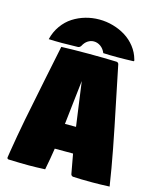

<svg xmlns="http://www.w3.org/2000/svg" viewBox="-114 -839 747 919"><g transform="rotate(15 259.0 -379.0)"><path d="M9.5 -8.1Q9.5 -12 14.2 -38.6Q27.1 -118.9 43.7 -205Q60.3 -291 86.7 -418.6Q113 -546.1 121.1 -585.9Q169.9 -588.1 255.4 -588.1Q335 -588.1 394.5 -585.9Q398.4 -585.9 401.9 -583.1Q405.3 -580.3 406 -576.2Q416.7 -521.7 442.5 -398.2Q468.3 -274.7 486.5 -179.8Q504.6 -85 517.6 0Q471.4 2.2 432.6 2.2Q370.4 2.2 336.9 0Q332.8 -0.2 329.5 -3.1Q326.2 -5.9 325.4 -9.8Q314.5 -65.9 307.6 -107.4H217Q209.2 -55.2 198.2 0Q151.4 2.2 117.4 2.2Q76.9 2.2 17.6 0Q13.9 0 11.7 -2.3Q9.5 -4.6 9.5 -8.1ZM233.4 -234.4H288.3Q282.5 -274.4 272.5 -348.5Q262.5 -422.6 258.1 -453.4Q253.2 -413.6 245.1 -339.2Q237.1 -264.9 233.4 -234.4ZM53.5 -606.2Q62.7 -644.3 84.2 -674.3Q105.7 -704.3 134.4 -722.7Q163.1 -741 196 -750.4Q229 -759.8 263.9 -759.8Q299.3 -759.8 333 -750.1Q366.7 -740.5 394.9 -722.9Q423.1 -705.3 444.1 -678.5Q465.1 -651.6 474.1 -618.9Q475.8 -614.3 475.5 -611.7Q475.1 -609.1 471.4 -609.1Q387.7 -606 323 -609.1Q314.7 -629.4 299.1 -640.5Q283.4 -651.6 265.6 -651.6Q250 -651.6 236 -642.6Q221.9 -633.5 212.9 -616Q210.9 -612.1 206.5 -609.1Q202.1 -606.2 198 -606.2Q112.8 -603.3 53.5 -606.2Z"/></g></svg>

Font: Digitalt
Style: Medium
Weight: 500
Designer: gluk
Foundry: gluk
Version: Version 0.60